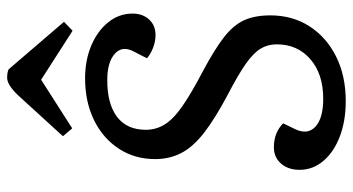

<svg xmlns="http://www.w3.org/2000/svg" viewBox="-245 -728 987 537"><g transform="rotate(-90 248.5 -459.5)"><path d="M474 -197Q474 -135 443.5 -87.5Q413 -40 359 -13Q305 14 234 14Q179 14 135.5 -2.5Q92 -19 67 -48.5Q42 -78 42 -115Q42 -147 59.5 -167Q77 -187 105 -187Q146 -187 172 -161L156 -128Q139 -93 162.5 -71Q186 -49 241 -49Q310 -49 351.5 -85Q393 -121 393 -179Q393 -204 381 -224Q369 -244 338.5 -265.5Q308 -287 254 -315Q186 -351 146 -382Q106 -413 89 -446Q72 -479 72 -519Q72 -576 101 -620.5Q130 -665 181 -690Q232 -715 298 -715Q349 -715 390 -697.5Q431 -680 455 -650Q479 -620 479 -582Q479 -554 462.5 -536Q446 -518 419 -518Q401 -518 383 -525Q365 -532 354 -542L373 -579Q390 -611 366.5 -632Q343 -653 293 -653Q226 -653 190 -625.5Q154 -598 154 -545Q154 -517 168.5 -493Q183 -469 218.5 -444Q254 -419 317 -386Q379 -353 413 -326.5Q447 -300 460.5 -270Q474 -240 474 -197ZM456 -774 431 -750 294 -838 158 -751 136 -777 251 -903Q280 -933 299 -933Q308 -933 313 -932Q318 -931 323 -929Z"/></g></svg>

Font: Literata 12pt
Style: Italic
Weight: 400
Italic angle: -2°
Designer: Latin by Veronika Burian and Jose Scaglione. Greek by Irene Vlachou. Cyrillic by Vera Evstafieva
Foundry: TypeTogether
Version: Version 3.002